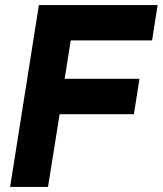

<svg xmlns="http://www.w3.org/2000/svg" viewBox="-20 -740 644 760"><path d="M134 -720H604L582 -580H260L236 -428H532L510 -288H216L170 0H20Z"/></svg>

Font: JetBrains Mono ExtraBold
Style: Italic
Weight: 800
Designer: Philipp Nurullin, Konstantin Bulenkov
Foundry: JetBrains
Version: Version 1.000; ttfautohint (v1.8.3)